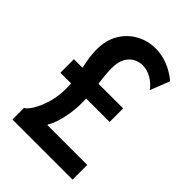

<svg xmlns="http://www.w3.org/2000/svg" viewBox="-213 -824 921 921"><g transform="rotate(45 248.0 -363.5)"><path d="M43.9 0V-78.6Q58.1 -85 76.4 -114.7Q94.7 -144.5 108.2 -189.7Q121.6 -234.9 121.6 -287.6Q121.6 -331.1 114 -371.1Q106.4 -411.1 99.1 -449Q91.8 -486.8 91.8 -524.9Q91.8 -586.9 118.9 -632.3Q146 -677.7 191.2 -702.4Q236.3 -727.1 289.1 -727.1Q331.5 -727.1 372.3 -710.9Q413.1 -694.8 449.2 -664.6L410.2 -565.4Q391.1 -592.3 361.8 -609.1Q332.5 -626 302.2 -626Q279.3 -626 257.3 -615Q235.4 -604 220.7 -578.9Q206.1 -553.7 206.1 -511.2Q206.1 -480 210.4 -445.8Q214.8 -411.6 219.2 -374Q223.6 -336.4 223.6 -294.4Q223.6 -253.9 217.8 -216.8Q211.9 -179.7 202.4 -150.6Q192.9 -121.6 181.6 -104.5V-99.6H451.7V0ZM47.9 -321.3V-413.1H381.8V-321.3Z"/></g></svg>

Font: Reddit Sans Condensed SemiBold
Style: Regular
Weight: 600
Designer: Stephen Hutchings
Foundry: Reddit
Version: Version 1.014